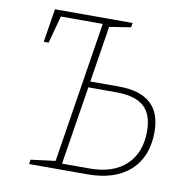

<svg xmlns="http://www.w3.org/2000/svg" viewBox="-78 -771 845 848"><g transform="rotate(10 344.5 -346.5)"><path d="M107 0 110 -20 220 -34 320 -666H132L99 -543H77L101 -693H449L446 -673L350 -658L310 -406H438Q628 -406 628 -236Q628 -124 560 -62Q492 0 368 0ZM431 -379H306L250 -27H373Q479 -27 537 -81.5Q595 -136 595 -232Q595 -309 555 -344Q515 -379 431 -379Z"/></g></svg>

Font: Bitter ExtraLight
Style: Italic
Weight: 200
Italic angle: -9°
Designer: Sol Matas, and Bitter project Authors
Foundry: Sol Matas
Version: Version 2.001